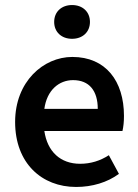

<svg xmlns="http://www.w3.org/2000/svg" viewBox="-20 -730 548 762"><path d="M282 12C346 12 406 -6 452 -40L412 -114C378 -92 340 -80 298 -80C220 -80 168 -128 156 -210H466C470 -228 472 -246 472 -270C472 -408 400 -504 267 -504C152 -504 40 -406 40 -246C40 -82 146 12 282 12ZM156 -298C166 -372 214 -412 270 -412C334 -412 368 -370 368 -298ZM266 -576C308 -576 337 -603 337 -643C337 -683 308 -710 266 -710C224 -710 195 -683 195 -643C195 -603 224 -576 266 -576Z"/></svg>

Font: Source Sans Pro Semibold
Style: Regular
Weight: 600
Designer: Paul D. Hunt
Foundry: Adobe Systems Incorporated
Version: Version 3.006;hotconv 1.0.111;makeotfexe 2.5.65597